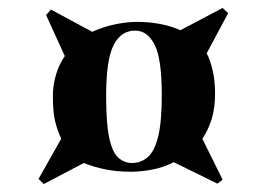

<svg xmlns="http://www.w3.org/2000/svg" viewBox="-20 -546 651 483"><path d="M113 -304Q113 -332 121 -358.5Q129 -385 143 -405L96 -508L108 -522L212 -466Q241 -479 270.5 -485Q300 -491 325 -491Q353 -491 381 -486Q409 -481 434 -470L540 -526L554 -513L500 -412Q508 -397 514.5 -371Q521 -345 521 -311Q521 -274 512.5 -246.5Q504 -219 489 -197L540 -94L527 -84L417 -138Q392 -125 363.5 -119.5Q335 -114 309 -114Q274 -114 244.5 -120Q215 -126 191 -136L90 -83L77 -96L134 -197Q123 -221 118 -244Q113 -267 113 -304ZM247 -305Q247 -234 255 -198Q263 -162 278 -149Q293 -136 312 -136Q335 -136 352 -151Q369 -166 378 -203Q387 -240 387 -307Q387 -398 369 -433.5Q351 -469 320 -469Q284 -469 265.5 -432Q247 -395 247 -305Z"/></svg>

Font: Literata 72pt ExtraBold
Style: Italic
Weight: 800
Italic angle: -2°
Designer: Latin by Veronika Burian and Jose Scaglione. Greek by Irene Vlachou. Cyrillic by Vera Evstafieva
Foundry: TypeTogether
Version: Version 3.002